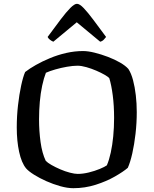

<svg xmlns="http://www.w3.org/2000/svg" viewBox="-20 -988 806 1008"><path d="M365 0Q334 0 296.5 -10.5Q259 -21 223 -37Q187 -53 158.5 -71Q130 -89 117 -104Q93 -133 80.5 -190.5Q68 -248 68 -319Q68 -378 74.5 -435Q81 -492 91 -538.5Q101 -585 112 -610Q135 -628 168.5 -647Q202 -666 243 -683Q284 -700 328 -710Q372 -720 416 -720Q442 -720 476.5 -711.5Q511 -703 546.5 -689.5Q582 -676 610.5 -659.5Q639 -643 654 -626Q669 -603 678.5 -567Q688 -531 693 -488Q698 -445 698 -399Q698 -342 691.5 -285.5Q685 -229 674.5 -182.5Q664 -136 651 -107Q628 -87 583.5 -61.5Q539 -36 482.5 -18Q426 0 365 0ZM388 -75Q415 -75 446 -82.5Q477 -90 503.5 -101Q530 -112 541 -120Q553 -148 561.5 -187Q570 -226 574.5 -272.5Q579 -319 579 -369Q579 -433 572 -487Q565 -541 554 -577Q549 -584 530 -595Q511 -606 485.5 -617Q460 -628 433.5 -635.5Q407 -643 387 -643Q363 -643 331.5 -637.5Q300 -632 270.5 -623.5Q241 -615 221 -606Q210 -578 201.5 -538.5Q193 -499 189 -453.5Q185 -408 185 -361Q185 -300 193 -242Q201 -184 220 -144Q229 -134 250 -122Q271 -110 296.5 -99Q322 -88 347 -81.5Q372 -75 388 -75ZM260 -769Q250 -773 241.5 -780Q233 -787 230 -794Q269 -847 298.5 -886Q328 -925 349.5 -946.5Q371 -968 384 -968Q398 -968 419.5 -945.5Q441 -923 470.5 -883.5Q500 -844 537 -794Q533 -789 525.5 -780.5Q518 -772 506 -769L383 -871Z"/></svg>

Font: Texturina 12pt Medium
Style: Regular
Weight: 500
Designer: Guillermo Torres Carreño
Foundry: Omnibus-Type
Version: Version 1.002